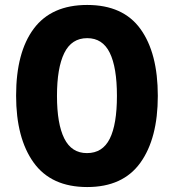

<svg xmlns="http://www.w3.org/2000/svg" viewBox="-20 -745 702 775"><path d="M617 -358Q617 -186 546.5 -88Q476 10 332 10Q187 10 116 -88.5Q45 -187 45 -359Q45 -534 116.5 -629.5Q188 -725 332 -725Q477 -725 547 -628Q617 -531 617 -358ZM210 -358Q210 -245 239.5 -186Q269 -127 331 -127Q394 -127 423 -185Q452 -243 452 -358Q452 -473 423 -532Q394 -591 332 -591Q269 -591 239.5 -531Q210 -471 210 -358Z"/></svg>

Font: Noto Sans Lao Condensed ExtraBold
Style: Regular
Weight: 800
Width: 3
Designer: Monotype Design Team
Foundry: Monotype Imaging Inc.
Version: Version 2.003; ttfautohint (v1.8.4.7-5d5b)